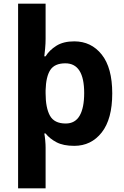

<svg xmlns="http://www.w3.org/2000/svg" viewBox="-20 -780 673 1040"><path d="M588 -274Q588 -135 531 -62.5Q474 10 382 10Q323 10 286 -9.5Q249 -29 227 -57H220Q223 -42 225 -19.5Q227 3 227 19V240H78V-760H227V-569Q227 -545 224.5 -517.5Q222 -490 220 -475H227Q248 -509 286 -532.5Q324 -556 382 -556Q474 -556 531 -484.5Q588 -413 588 -274ZM436 -276Q436 -437 334 -437Q276 -437 252.5 -401Q229 -365 227 -291V-275Q227 -196 250.5 -153.5Q274 -111 336 -111Q387 -111 411.5 -153.5Q436 -196 436 -276Z"/></svg>

Font: Noto Sans Vithkuqi
Style: Bold
Weight: 700
Version: Version 1.001; ttfautohint (v1.8.4.7-5d5b)